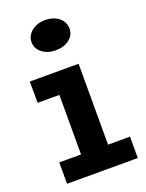

<svg xmlns="http://www.w3.org/2000/svg" viewBox="-134 -764 630 831"><g transform="rotate(-20 181.0 -349.0)"><path d="M127.9 -30.7V-471H252.2V-30.7ZM27.6 0V-98.5H353.5V0ZM27.6 -372.8V-471H220V-372.8ZM179.2 -559.4Q143.4 -559.4 118.1 -578.8Q92.7 -598.3 92.7 -627.4Q92.7 -658.3 118.1 -678.4Q143.4 -698.4 179.2 -698.4Q218.6 -698.4 243 -678.4Q267.5 -658.3 267.5 -627.4Q267.5 -598.3 243 -578.8Q218.5 -559.4 179.2 -559.4Z"/></g></svg>

Font: BioRhyme ExtraBold
Style: Regular
Weight: 800
Designer: Aoife Mooney
Foundry: Aoife Mooney Type
Version: Version 1.600;gftools[0.9.33]